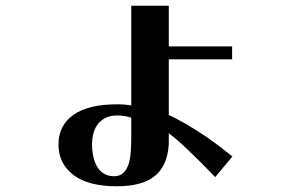

<svg xmlns="http://www.w3.org/2000/svg" viewBox="-20 -574 1040 670"><path d="M569 -554V-412H790V-367H569V-173Q617 -150 670.5 -116Q724 -82 791 -28L731 44Q674 -15 635 -52Q596 -89 569 -109V-70Q564 5 520 40.5Q476 76 388 76Q287 76 235.5 36Q184 -4 184 -70Q184 -136 236 -173Q288 -210 388 -210Q405 -210 415.5 -209Q426 -208 438 -206V-554ZM438 -163Q417 -171 388 -171Q363 -171 346 -161.5Q329 -152 319 -137.5Q309 -123 305 -105Q301 -87 301 -70Q301 -50 305 -30Q309 -10 318 6Q327 22 342 31.5Q357 41 378 41Q397 41 409 30.5Q421 20 427.5 2Q434 -16 436 -40Q438 -64 438 -90Z"/></svg>

Font: Cafe24 ClassicType
Style: Regular
Weight: 400
Designer: Cafe24 thkim, hmlim, mnelim & 4IR
Foundry: Cafe24
Version: Version 1.000